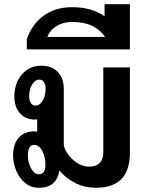

<svg xmlns="http://www.w3.org/2000/svg" viewBox="-20 -879 707 909"><path d="M595 -560V-158Q595 -73 555 -31.5Q515 10 433 10Q382 10 337 -12Q292 -34 261 -72V-71Q248 10 164 10Q127 10 99.5 -12.5Q72 -35 57 -70.5Q42 -106 42 -143Q42 -198 69 -227.5Q96 -257 142 -257Q151 -257 156 -256V-314L145 -313Q101 -313 74.5 -342.5Q48 -372 48 -422Q48 -486 84 -527Q120 -568 175 -568Q225 -568 253.5 -538.5Q282 -509 282 -458V-196Q282 -179 298.5 -153.5Q315 -128 343 -109Q371 -90 403 -90Q435 -90 452 -107.5Q469 -125 469 -158V-560ZM196 -461Q196 -478 188 -490Q180 -502 167 -502Q146 -502 132 -479Q118 -456 118 -422Q118 -404 126 -391.5Q134 -379 147 -379Q168 -379 182 -402.5Q196 -426 196 -461ZM195 -99Q195 -137 180 -165Q165 -193 142 -193Q112 -193 112 -143Q112 -110 127 -82Q142 -54 164 -54Q195 -54 195 -99Z M595 -859V-645H107V-694Q133 -767 188.5 -806Q244 -845 321 -845Q414 -845 475 -802V-859ZM478 -704Q453 -739 415.5 -757Q378 -775 321 -775Q279 -775 248 -756Q217 -737 204 -704Z"/></svg>

Font: KoHo
Style: Bold
Weight: 700
Designer: Cadson Demak & Katatrad Team
Foundry: Cadson Demak Co.,Ltd.
Version: Version 1.000; ttfautohint (v1.6)